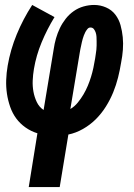

<svg xmlns="http://www.w3.org/2000/svg" viewBox="-20 -540 540 775"><path d="M96 215 131 -2Q105 -10 83 -25.5Q61 -41 45.5 -62Q30 -83 21 -109Q12 -135 8 -162Q4 -189 5 -217.5Q6 -246 11 -275Q22 -339 47.5 -401Q73 -463 110 -520L200 -471Q170 -422 148 -369Q126 -316 117 -262Q113 -238 112 -215Q111 -192 115 -170Q119 -148 128.5 -128Q138 -108 156 -96L197 -343Q200 -364 206 -385Q212 -406 221.5 -426Q231 -446 245 -464Q259 -482 277.5 -495Q296 -508 317.5 -514Q339 -520 360 -520Q385 -520 408 -510Q431 -500 445.5 -481Q460 -462 466.5 -438.5Q473 -415 475.5 -390Q478 -365 476 -339Q474 -313 469 -288Q464 -257 456.5 -227Q449 -197 437 -167.5Q425 -138 407.5 -110Q390 -82 367 -59Q344 -36 315 -19.5Q286 -3 256 3L221 215ZM264 -100Q281 -110 294 -126Q307 -142 317 -159Q327 -176 334.5 -194Q342 -212 347.5 -230Q353 -248 357 -266.5Q361 -285 364 -304Q365 -312 366.5 -321Q368 -330 369 -339Q370 -348 370 -356.5Q370 -365 370 -374Q370 -383 369.5 -391.5Q369 -400 366.5 -408Q364 -416 359 -422.5Q354 -429 345 -429Q338 -429 333 -423Q328 -417 324.5 -410.5Q321 -404 318.5 -397Q316 -390 314 -383.5Q312 -377 310.5 -370Q309 -363 307.5 -356Q306 -349 304.5 -342Q303 -335 302 -328Z"/></svg>

Font: Iosevka SS04 Extrabold
Style: Italic
Weight: 800
Italic angle: -9°
Monospace: yes
Designer: Belleve Invis
Foundry: Belleve Invis
Version: Version 19.0.0; ttfautohint (v1.8.4)